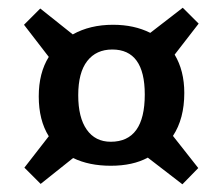

<svg xmlns="http://www.w3.org/2000/svg" viewBox="-20 -562 579 496"><path d="M451.2 -85.9 361.8 -154.8Q323.2 -133.8 266.1 -133.8Q210 -133.8 168.9 -153.8L85 -86.9L43 -128.9L106 -210Q80.1 -251.5 80.1 -313Q80.1 -373.5 106 -415L42 -498L84 -540L168 -473.1Q212.4 -498 272 -498Q326.7 -498 368.2 -477.1L452.1 -542L493.2 -501L431.2 -420.9Q456.1 -379.4 456.1 -321.8Q456.1 -255.4 426.8 -210.9L492.2 -127.9ZM266.1 -195.8Q354 -195.8 354 -317.9Q354 -434.1 270 -434.1Q228.5 -434.1 205.3 -404.3Q182.1 -374.5 182.1 -315.9Q182.1 -258.3 204.1 -227.1Q226.1 -195.8 266.1 -195.8Z"/></svg>

Font: Literata Book SemiBold
Style: Regular
Weight: 600
Designer: Latin by Veronika Burian and Jose Scaglione. Greek by Irene Vlachou. Cyrillic by Vera Evstafieva
Foundry: TypeTogether
Version: Version 2.003;PS 002.003;hotconv 1.0.88;makeotf.lib2.5.64775